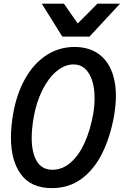

<svg xmlns="http://www.w3.org/2000/svg" viewBox="-20 -984 656 1018"><path d="M38 -255Q38 -315.5 50 -382Q69 -489 114.5 -568.8Q160 -648.5 227 -691.8Q294 -735 375 -735Q445 -735 494.2 -703.8Q543.5 -672.5 569 -614Q594.5 -555.5 594.5 -475Q594.5 -427.5 584.5 -369Q564.5 -257 521.8 -171Q479 -85 412 -35.8Q345 13.5 255.5 13.5Q145.5 13.5 91.8 -58.8Q38 -131 38 -255ZM473.5 -376.5Q481.5 -421.5 481.5 -464.5Q481.5 -517 468.5 -557.2Q455.5 -597.5 430.5 -620Q405.5 -642.5 370.5 -642.5Q323 -642.5 279.5 -606Q236 -569.5 204.2 -505.5Q172.5 -441.5 158.5 -361.5Q148 -299.5 148 -253.5Q148 -175 175 -129.5Q202 -84 258 -84Q311 -84 354.8 -122.2Q398.5 -160.5 428.5 -226.8Q458.5 -293 473.5 -376.5ZM201.5 -964.5H319L392 -859.5L496.5 -964.5H616.5L454.5 -790H310.5Z"/></svg>

Font: JuliaMono MediumItalic
Style: Regular
Weight: 500
Italic angle: -9°
Monospace: yes
Designer: cormullion
Foundry: corm
Version: Version 0.049; ttfautohint (v1.8.4)